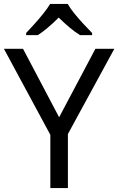

<svg xmlns="http://www.w3.org/2000/svg" viewBox="-20 -964 606 984"><path d="M283 -363 469 -714H566L328 -277V0H238V-273L0 -714H98ZM327 -944Q339 -922 361.5 -894.5Q384 -867 408.5 -840.5Q433 -814 452 -795V-784H390Q364 -800 336 -823.5Q308 -847 281 -874Q254 -847 227 -824Q200 -801 174 -784H114V-795Q133 -815 156.5 -841Q180 -867 202 -894.5Q224 -922 237 -944Z"/></svg>

Font: Noto Sans Tai Tham
Style: Regular
Weight: 400
Designer: Monotype Design Team 2013. Revised by David WIlliams 2020
Foundry: Monotype Imaging Inc.
Version: Version 2.002